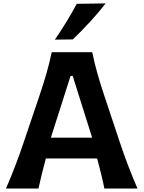

<svg xmlns="http://www.w3.org/2000/svg" viewBox="-20 -1084 828 1104"><path d="M14.2 0Q42 -63 68.6 -132.8Q95.2 -202.6 116.2 -265.6L207 -534.2Q231.4 -606.9 248.3 -665.8Q265.1 -724.6 277.3 -783.7H510.3Q522.9 -722.7 539.3 -664.3Q555.7 -606 579.6 -534.2L669.4 -264.6Q690.9 -199.7 717 -131.3Q743.2 -63 770.5 0H580.1Q571.8 -42 561 -86.2Q550.3 -130.4 538.6 -172.9H243.7Q219.7 -84.5 201.2 0ZM509.8 -292.5 397.9 -647.5H385.7L272.5 -292.5ZM295.4 -856Q365.2 -957.5 421.4 -1062L587.4 -1064.5Q546.4 -1011.2 498.5 -959.5Q450.7 -907.7 398.9 -857.4Z"/></svg>

Font: Pinar-FD SemiBold
Style: Regular
Weight: 600
Designer: Amin Abedi
Version: Version 2.000